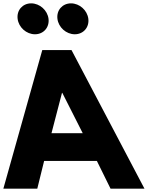

<svg xmlns="http://www.w3.org/2000/svg" viewBox="-48 -1123 880 1143"><path d="M137.6 -1103C86.6 -1103 50.6 -1062 56.9 -1011C63.1 -960 109.2 -919 160.2 -919C211.2 -919 247.1 -960 240.9 -1011C234.6 -1062 188.6 -1103 137.6 -1103ZM374.6 -1103C323.6 -1103 287.6 -1062 293.9 -1011C300.1 -960 346.2 -919 397.2 -919C448.2 -919 484.1 -960 477.9 -1011C471.6 -1062 425.6 -1103 374.6 -1103ZM377.7 -825H203.7L-28 0H174L214.7 -165H528.7L610 0H812ZM444.5 -330H258.5L321 -570H323Z"/></svg>

Font: Hussar
Style: BdOpOblOne
Weight: 700
Foundry: Cannot Into Space Fonts
Version: Version 2.00